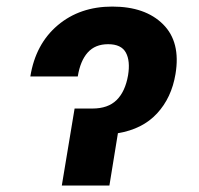

<svg xmlns="http://www.w3.org/2000/svg" viewBox="-20 -573 614 593"><path d="M73.7 -336.9Q89.8 -437 158.2 -494.9Q226.6 -552.7 326.7 -552.7Q428.7 -552.7 483.6 -498Q538.6 -443.4 522 -344.2Q509.8 -271 465.1 -222.7Q420.4 -174.3 344.2 -161.6L317.9 0H170.9L210.4 -237.8H265.6Q313.5 -237.8 340.1 -263.9Q366.7 -290 375.5 -340.3Q382.8 -384.8 368.7 -410.6Q354.5 -436.5 314 -436.5Q273.9 -436.5 251 -410.9Q228 -385.3 220.2 -336.9Z"/></svg>

Font: Inter
Style: Bold Italic
Weight: 700
Italic angle: -9.39999°
Designer: Rasmus Andersson
Foundry: rsms
Version: Version 4.001;git-9221beed3